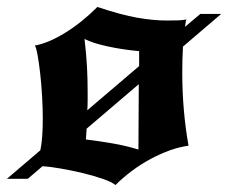

<svg xmlns="http://www.w3.org/2000/svg" viewBox="-28 -504 656 552"><path d="M252 -484Q321 -461 367 -453Q413 -445 452 -445Q474 -445 485.5 -445.5Q497 -446 508 -448Q506 -443 505.5 -437.5Q505 -432 504 -427L548 -464H608L498 -370Q497 -353 496.5 -334Q496 -315 496 -295Q496 -187 514 -85Q489 -82 461 -72Q433 -62 405 -47Q377 -32 351 -12.5Q325 7 304 28Q293 19 267 10Q241 1 209.5 -6.5Q178 -14 146.5 -19.5Q115 -25 94 -26L52 10H-8L88 -72Q95 -104 95 -164Q95 -193 93 -227.5Q91 -262 87.5 -293Q84 -324 80 -346Q76 -368 72 -373Q111 -380 159 -409.5Q207 -439 252 -484ZM224 -240Q224 -228 224 -214.5Q224 -201 223 -187L372 -314V-357Q326 -361 282 -370.5Q238 -380 215 -392Q220 -350 222 -313.5Q224 -277 224 -240ZM371 -262 221 -134 219 -103Q253 -99 294 -92Q335 -85 370 -74Z"/></svg>

Font: New Rocker
Style: Regular
Weight: 400
Designer: Pablo Impallari, Brenda Gallo, Rodrigo Fuenzalida
Foundry: Pablo Impallari, Brenda Gallo, Rodrigo Fuenzalida
Version: Version 1.000; ttfautohint (v0.93) -l 8 -r 50 -G 200 -x 14 -